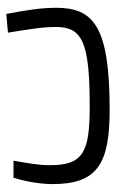

<svg xmlns="http://www.w3.org/2000/svg" viewBox="104 -480 377 626"><g transform="rotate(-90 293.0 -166.5)"><path d="M248.5 2C521.5 2 581.1 -50.8 581.1 -172.4C581.1 -223.6 572.8 -273.4 561 -335L500 -329.6C511.2 -260.3 518.6 -216.8 518.6 -173.3C518.6 -86.4 468.3 -63 258.3 -63C110.4 -63 67.9 -84.5 67.9 -191.9C67.9 -231.9 75.2 -267.6 82.5 -311.5H26.9C18.1 -284.2 6.3 -231.4 6.3 -184.1C6.3 -38.1 72.3 2 248.5 2Z"/></g></svg>

Font: Cascadia Code PL Light
Style: Regular
Weight: 300
Monospace: yes
Designer: Aaron Bell
Foundry: Saja Typeworks
Version: Version 2404.023